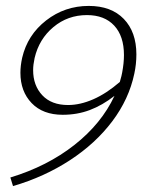

<svg xmlns="http://www.w3.org/2000/svg" viewBox="-20 -434 527 649"><path d="M441 -250Q441 -217 434 -185Q416 -99 359.5 -24Q303 51 216.5 107.5Q130 164 24 195L15 166Q140 128 231.5 56Q323 -16 367 -110Q326 -78 283.5 -62Q241 -46 192 -46Q125 -46 87 -85.5Q49 -125 49 -188Q49 -212 55 -239Q73 -316 136 -365Q199 -414 280 -414Q356 -414 398.5 -370Q441 -326 441 -250ZM385 -157Q392 -181 393 -189Q399 -221 399 -248Q399 -312 366 -347.5Q333 -383 274 -383Q209 -383 160.5 -342.5Q112 -302 97 -238Q92 -215 92 -197Q92 -145 123 -112Q154 -79 210 -79Q251 -79 295.5 -98.5Q340 -118 385 -157Z"/></svg>

Font: Ysabeau Light
Style: Italic
Weight: 300
Italic angle: -12°
Designer: Christian Thalmann (Catharsis Fonts)
Version: Version 0.003